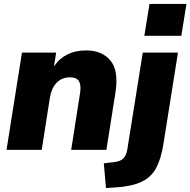

<svg xmlns="http://www.w3.org/2000/svg" viewBox="-20 -758 963 971"><path d="M13 0 91 -492H264L253 -422Q307 -503 416 -503Q495 -503 538 -452.5Q581 -402 564 -291L518 0H340L385 -288Q391 -327 379.5 -347Q368 -367 334 -367Q293 -367 266.5 -339.5Q240 -312 232 -262L191 0ZM710 -577 736 -738H923L897 -577ZM516 193 505 68 555 62Q588 59 603.5 43.5Q619 28 624 -3L702 -492H880L806 -27Q794 47 769 93Q744 139 694.5 162Q645 185 563 190Z"/></svg>

Font: Nunito Sans Black
Style: Italic
Weight: 900
Italic angle: -9°
Designer: Vernon Adams
Foundry: Vernon Adams
Version: Version 3.006; ttfautohint (v1.8.3)